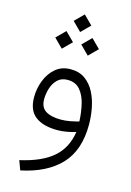

<svg xmlns="http://www.w3.org/2000/svg" viewBox="-132 -692 694 1017"><g transform="rotate(15 215.0 -183.5)"><path d="M202.1 -627.4 250.5 -579.1 202.1 -530.8 153.8 -579.1ZM273.4 -517.1 321.8 -468.8 273.4 -420.4 225.1 -468.8ZM130.9 -517.1 179.7 -468.8 130.9 -420.4 82.5 -468.8ZM374.5 -68.8Q374.5 71.8 300 150.9Q225.6 230 85.4 259.3L66.4 208Q185.1 181.2 245.8 127.9Q306.6 74.7 319.8 -14.2Q297.4 -7.3 271 -2.4Q244.6 2.4 219.2 2.4Q141.1 2.4 98.4 -30.3Q55.7 -63 55.7 -135.3Q55.7 -182.1 72.8 -226.3Q89.8 -270.5 123.3 -299.1Q156.7 -327.6 206.1 -327.6Q252.9 -327.6 285.2 -304.4Q317.4 -281.2 337.2 -243.2Q356.9 -205.1 365.7 -159.4Q374.5 -113.8 374.5 -68.8ZM221.7 -56.2Q246.6 -56.2 272 -60.8Q297.4 -65.4 320.8 -72.3Q318.8 -121.6 308.1 -166.7Q297.4 -211.9 272.7 -240.5Q248 -269 205.1 -269Q169.9 -269 148.9 -248Q127.9 -227.1 118.9 -196.8Q109.9 -166.5 109.9 -138.2Q109.9 -93.3 139.9 -74.7Q169.9 -56.2 221.7 -56.2Z"/></g></svg>

Font: Vazirmatn UI FD ExtraLight
Style: Regular
Weight: 200
Designer: Saber Rastikerdar
Foundry: Saber Rastikerdar
Version: Version 33.003